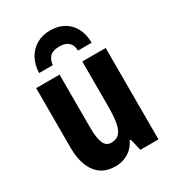

<svg xmlns="http://www.w3.org/2000/svg" viewBox="-187 -877 903 995"><g transform="rotate(-30 264.5 -380.0)"><path d="M472 -547V0H364L347 -70H340Q327 -43 307.5 -25.5Q288 -8 263.5 1Q239 10 210 10Q161 10 127 -13Q93 -36 74.5 -81Q56 -126 56 -190V-547H196V-228Q196 -168 209 -137.5Q222 -107 252 -107Q285 -107 302 -126.5Q319 -146 325.5 -183.5Q332 -221 332 -275V-547ZM267 -770Q313 -770 347.5 -751Q382 -732 402 -696Q422 -660 423 -607H341Q340 -632 330.5 -646.5Q321 -661 304.5 -667.5Q288 -674 266 -674Q247 -674 230 -668Q213 -662 203 -647Q193 -632 190 -607H108Q110 -656 130.5 -693Q151 -730 186.5 -750Q222 -770 267 -770Z"/></g></svg>

Font: Noto Sans Display Condensed
Style: Bold
Weight: 700
Width: 3
Designer: Monotype Design Team
Foundry: Monotype Imaging Inc.
Version: Version 2.003